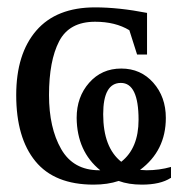

<svg xmlns="http://www.w3.org/2000/svg" viewBox="-20 -491 484 521"><path d="M444 -8H443Q415 10 365 10Q329 10 302 0Q272 10 234 10Q128 10 76 -53.5Q24 -117 24 -233Q24 -345 78.5 -408Q133 -471 238 -471Q302 -471 379 -456V-343H352L331 -409Q293 -432 238 -432Q168 -432 140.5 -379Q113 -326 113 -233Q113 -144 146 -86.5Q179 -29 249 -29H252Q189 -80 188 -171Q188 -228 222 -266.5Q256 -305 309 -305Q362 -305 396 -266.5Q430 -228 430 -171Q430 -82 360 -30L378 -29Q412 -29 444 -38ZM309 -52Q356 -89 356 -166Q356 -266 308 -266Q260 -266 260 -181Q260 -91 309 -52Z"/></svg>

Font: Libra Serif Modern
Style: Regular
Weight: 400
Designer: Stefan Peev, Context Ltd
Foundry: Stefan Peev, Context Ltd
Version: Version 1.000